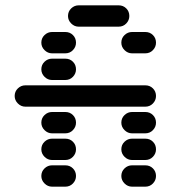

<svg xmlns="http://www.w3.org/2000/svg" viewBox="-20 -710 640 720"><path d="M435 -50Q435 -34 447 -22Q459 -10 475 -10H525Q542 -10 553.5 -22Q565 -34 565 -50Q565 -67 553.5 -78.5Q542 -90 525 -90H475Q459 -90 447 -78.5Q435 -67 435 -50ZM135 -50Q135 -34 147 -22Q159 -10 175 -10H225Q242 -10 253.5 -22Q265 -34 265 -50Q265 -67 253.5 -78.5Q242 -90 225 -90H175Q159 -90 147 -78.5Q135 -67 135 -50ZM435 -150Q435 -134 447 -122Q459 -110 475 -110H525Q542 -110 553.5 -122Q565 -134 565 -150Q565 -167 553.5 -178.5Q542 -190 525 -190H475Q459 -190 447 -178.5Q435 -167 435 -150ZM135 -150Q135 -134 147 -122Q159 -110 175 -110H225Q242 -110 253.5 -122Q265 -134 265 -150Q265 -167 253.5 -178.5Q242 -190 225 -190H175Q159 -190 147 -178.5Q135 -167 135 -150ZM435 -250Q435 -234 447 -222Q459 -210 475 -210H525Q542 -210 553.5 -222Q565 -234 565 -250Q565 -267 553.5 -278.5Q542 -290 525 -290H475Q459 -290 447 -278.5Q435 -267 435 -250ZM135 -250Q135 -234 147 -222Q159 -210 175 -210H225Q242 -210 253.5 -222Q265 -234 265 -250Q265 -267 253.5 -278.5Q242 -290 225 -290H175Q159 -290 147 -278.5Q135 -267 135 -250ZM35 -350Q35 -334 47 -322Q59 -310 75 -310H525Q542 -310 553.5 -322Q565 -334 565 -350Q565 -367 553.5 -378.5Q542 -390 525 -390H75Q59 -390 47 -378.5Q35 -367 35 -350ZM135 -450Q135 -434 147 -422Q159 -410 175 -410H225Q242 -410 253.5 -422Q265 -434 265 -450Q265 -467 253.5 -478.5Q242 -490 225 -490H175Q159 -490 147 -478.5Q135 -467 135 -450ZM435 -550Q435 -534 447 -522Q459 -510 475 -510H525Q542 -510 553.5 -522Q565 -534 565 -550Q565 -567 553.5 -578.5Q542 -590 525 -590H475Q459 -590 447 -578.5Q435 -567 435 -550ZM135 -550Q135 -534 147 -522Q159 -510 175 -510H225Q242 -510 253.5 -522Q265 -534 265 -550Q265 -567 253.5 -578.5Q242 -590 225 -590H175Q159 -590 147 -578.5Q135 -567 135 -550ZM235 -650Q235 -634 247 -622Q259 -610 275 -610H425Q442 -610 453.5 -622Q465 -634 465 -650Q465 -667 453.5 -678.5Q442 -690 425 -690H275Q259 -690 247 -678.5Q235 -667 235 -650Z"/></svg>

Font: Matrix Sans Raster
Style: Regular
Weight: 400
Designer: Brad Neil
Version: Version 1.100